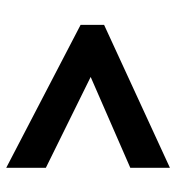

<svg xmlns="http://www.w3.org/2000/svg" viewBox="6 -652 577 630"><g transform="rotate(-90 295.0 -336.5)"><path d="M60 -198 358 -328 60 -475V-605L529 -361V-284L60 -68Z"/></g></svg>

Font: Noto Sans Gurmukhi UI ExtraBold
Style: Regular
Weight: 800
Designer: Jelle Bosma - Monotype Design Team
Foundry: Monotype Imaging Inc.
Version: Version 2.004; ttfautohint (v1.8.4.7-5d5b)